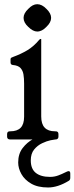

<svg xmlns="http://www.w3.org/2000/svg" viewBox="-20 -648 346 892"><path d="M238.5 -38Q251.5 -38 251.5 -25V-13Q251.5 0 236.5 0H28Q13 0 13 -13V-25Q13 -38 26 -38H28Q60 -38 76 -54.5Q92 -71 92 -106V-259Q92 -284 89 -302.2Q86 -320.5 75 -332.2Q64 -344 40 -346Q29 -347 29 -358V-373Q29 -378 32.8 -380.1Q36.5 -382.2 42 -384Q77.5 -397 106.9 -414.5Q136.2 -432 162 -462.8Q165.8 -467 168.5 -467H169.5Q171.5 -467 171.5 -465.8V-107Q171.5 -72 187.5 -55Q203.5 -38 235.5 -38ZM243.5 -16Q244.8 -14 246.1 -11Q247.5 -8 247.5 -6Q247.5 0 236.5 0Q232.5 0 214.9 3.6Q197.2 7.2 175.8 17.4Q154.2 27.5 138.6 46.6Q123 65.8 123 97.2Q123 136.5 146.2 155.1Q169.5 173.8 212.5 173.8Q233 173.8 250.9 167Q268.8 160.2 281.6 153.6Q294.5 147 298.5 147Q306.5 147 306.5 158V178Q306.5 188 299.5 192Q248.5 223 203.5 223Q155.5 223 125 205.2Q94.5 187.5 79.5 160.8Q64.5 134 64.5 107Q64.5 67 85 40.1Q105.5 13.2 134.2 -2.1Q163 -17.5 188.5 -24Q214 -30.5 224 -30.5Q234.5 -30.5 239 -22.5ZM152.9 -628.5Q175 -628.5 195.7 -606.7Q217.5 -586 217.5 -565Q217.5 -544 195.7 -523.3Q175 -501.5 153 -501.5Q133.2 -501.5 111.2 -523.2Q89.5 -543.1 89.5 -565.1Q89.5 -586 111.3 -606.7Q132 -628.5 152.9 -628.5Z"/></svg>

Font: Young Serif Light
Style: Regular
Weight: 300
Designer: Bastien Sozeau
Foundry: NBR — Bastien Sozeau
Version: Version 5.001